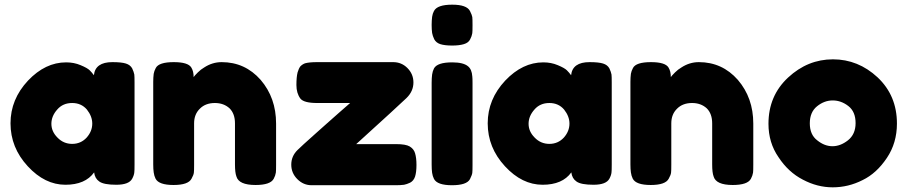

<svg xmlns="http://www.w3.org/2000/svg" viewBox="-20 -793 3885 822"><path d="M382 -471Q374 -482 364 -492Q354 -502 325 -514Q297 -526 263 -526Q174 -526 100 -448Q25 -368 25 -265Q25 -161 99 -81Q172 -2 260 -2Q345 -2 383 -55Q386 -29 405 -16Q424 -2 478 -2Q532 -2 546 -28Q554 -43 555 -55Q556 -62 556 -89V-439Q556 -466 555 -474Q553 -485 546 -500Q538 -515 519 -521Q500 -527 461 -527Q388 -527 382 -471ZM225 -324Q249 -352 289 -352Q328 -352 352 -324Q375 -295 375 -264Q375 -231 351 -204Q326 -177 289 -177Q252 -177 226 -204Q200 -230 200 -263Q200 -296 225 -324Z M929 -527Q889 -527 854 -504Q840 -496 827 -483Q812 -468 809 -463Q809 -488 799 -504Q785 -527 724 -527Q660 -527 647 -502Q640 -489 638 -477Q636 -461 636 -443V-89Q636 -69 638 -55Q640 -40 646 -28Q660 -1 723 -1Q786 -1 800 -28Q809 -44 810 -54Q811 -61 811 -88V-265Q811 -304 836 -328Q860 -352 900 -352Q938 -352 963 -329Q986 -306 986 -265V-89Q986 -54 992 -38Q1002 -1 1074 -1Q1138 -1 1152 -28Q1159 -41 1161 -54Q1162 -61 1162 -88V-264Q1162 -374 1096 -451Q1029 -527 929 -527Z M1505 -176Q1689 -343 1720 -373Q1750 -402 1750 -440Q1750 -476 1724 -502Q1699 -527 1663 -527H1338Q1304 -527 1286 -522Q1275 -518 1266 -509Q1259 -500 1254 -483Q1249 -463 1249 -429Q1249 -394 1266 -371Q1281 -352 1338 -352H1479Q1474 -348 1431 -310Q1414 -295 1379 -264Q1344 -233 1333 -223Q1270 -167 1253 -150Q1227 -124 1227 -88Q1227 -52 1253 -26Q1279 0 1314 0H1675Q1694 0 1710 -2Q1721 -4 1736 -11Q1751 -19 1757 -37Q1763 -56 1763 -87Q1763 -117 1757 -137Q1752 -155 1734 -166Q1717 -176 1676 -176Z M1828 -88Q1828 -67 1830 -53Q1832 -39 1838 -27Q1852 0 1915 0Q1978 0 1992 -26Q2001 -44 2002 -53Q2003 -60 2003 -87V-437Q2003 -459 2002 -466Q2000 -496 1984 -509Q1964 -526 1916 -526Q1852 -526 1838 -500Q1832 -488 1830 -474Q1828 -458 1828 -439ZM1993 -625Q2000 -638 2002 -651Q2003 -658 2003 -685Q2003 -712 2002 -720Q2001 -728 1992 -746Q1978 -773 1916 -773Q1852 -773 1838 -746Q1832 -735 1830 -721Q1828 -705 1828 -686Q1828 -666 1830 -652Q1832 -640 1839 -625Q1847 -610 1865 -604Q1884 -598 1916 -598Q1946 -598 1966 -604Q1986 -610 1993 -625Z M2425 -471Q2417 -482 2407 -492Q2397 -502 2368 -514Q2340 -526 2306 -526Q2217 -526 2143 -448Q2068 -368 2068 -265Q2068 -161 2142 -81Q2215 -2 2303 -2Q2388 -2 2426 -55Q2429 -29 2448 -16Q2467 -2 2521 -2Q2575 -2 2589 -28Q2597 -43 2598 -55Q2599 -62 2599 -89V-439Q2599 -466 2598 -474Q2596 -485 2589 -500Q2581 -515 2562 -521Q2543 -527 2504 -527Q2431 -527 2425 -471ZM2268 -324Q2292 -352 2332 -352Q2371 -352 2395 -324Q2418 -295 2418 -264Q2418 -231 2394 -204Q2369 -177 2332 -177Q2295 -177 2269 -204Q2243 -230 2243 -263Q2243 -296 2268 -324Z M2972 -527Q2932 -527 2897 -504Q2883 -496 2870 -483Q2855 -468 2852 -463Q2852 -488 2842 -504Q2828 -527 2767 -527Q2703 -527 2690 -502Q2683 -489 2681 -477Q2679 -461 2679 -443V-89Q2679 -69 2681 -55Q2683 -40 2689 -28Q2703 -1 2766 -1Q2829 -1 2843 -28Q2852 -44 2853 -54Q2854 -61 2854 -88V-265Q2854 -304 2879 -328Q2903 -352 2943 -352Q2981 -352 3006 -329Q3029 -306 3029 -265V-89Q3029 -54 3035 -38Q3045 -1 3117 -1Q3181 -1 3195 -28Q3202 -41 3204 -54Q3205 -61 3205 -88V-264Q3205 -374 3139 -451Q3072 -527 2972 -527Z M3270 -263Q3270 -182 3313 -120Q3355 -56 3417 -24Q3479 9 3545 9Q3612 9 3673 -22Q3733 -51 3777 -117Q3820 -181 3820 -264Q3820 -384 3737 -462Q3654 -539 3546 -539Q3438 -539 3354 -461Q3270 -383 3270 -263ZM3479 -192Q3447 -216 3447 -265Q3447 -313 3478 -338Q3509 -363 3545 -363Q3581 -363 3612 -339Q3643 -315 3643 -266Q3643 -218 3610 -192Q3578 -167 3544 -167Q3510 -167 3479 -192Z"/></svg>

Font: FredokaOneMacrons
Style: Regular
Weight: 500
Designer: ""
Foundry: ""
Version: ""